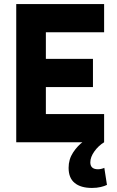

<svg xmlns="http://www.w3.org/2000/svg" viewBox="-20 -701 575 946"><path d="M158 -272V-411H438V-272ZM155 -542 206 -601V-80L150 -139H493V0H60V-681H493V-542ZM433 225Q378 225 348 200.5Q318 176 318 126Q318 84 340 50.5Q362 17 392 -5L493 0Q465 17 445 45Q425 73 425 99Q425 133 463 133Q470 133 479 131Q488 129 494 126L507 210Q495 216 476 220.5Q457 225 433 225Z"/></svg>

Font: Gabarito
Style: Bold
Weight: 700
Designer: Leandro Assis / Alvaro Franca / Felipe Casaprima
Foundry: Naipe Foundry
Version: Version 1.000